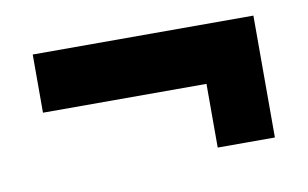

<svg xmlns="http://www.w3.org/2000/svg" viewBox="-40 -478 605 377"><g transform="rotate(-10 262.0 -289.5)"><path d="M42 -411H482V-168H368V-295H42Z"/></g></svg>

Font: Amaranth
Style: Bold
Weight: 700
Designer: Gesine Todt
Foundry: Gesine Todt
Version: Version 1.001